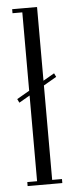

<svg xmlns="http://www.w3.org/2000/svg" viewBox="-52 -733 293 761"><g transform="rotate(-5 94.5 -352.0)"><path d="M65.6 0V-703.8H125.6V0ZM125.6 0V-16H164.6V0ZM26.6 0V-16H65.6V0ZM26.6 -687.8V-703.8H65.6V-687.8ZM169.9 -436.2 177 -421.4 22.8 -332.2 15.6 -347.1Z"/></g></svg>

Font: Emberly Black
Style: Regular
Weight: 900
Designer: Rajesh Rajput
Foundry: Rajesh Rajput
Version: Version 1.000